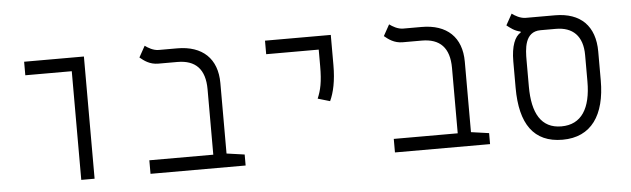

<svg xmlns="http://www.w3.org/2000/svg" viewBox="-43 -760 3016 917"><g transform="rotate(-5 1465.0 -301.5)"><path d="M314.5 0H378.4V-585.9H91.8V-521H314.5Z M1102.5 -52.7 1016.6 -64.9V-402.8C1016.6 -520 946.8 -585.9 825.7 -585.9H737.3C710.9 -585.9 686.5 -601.1 671.9 -611.8L642.1 -558.1C662.1 -541.5 688.5 -521 729.5 -521H820.8C907.7 -521 953.1 -475.1 953.1 -378.4V-64.9H646.5V0H1102.5Z M1531.2 -271C1549.8 -310.5 1562 -366.2 1562 -441.4V-585.9H1246.6V-521H1498.5V-441.4C1498.5 -366.2 1489.7 -327.6 1473.1 -288.1Z M2274.4 -52.7 2188.5 -64.9V-402.8C2188.5 -520 2118.7 -585.9 1997.6 -585.9H1909.2C1882.8 -585.9 1858.4 -601.1 1843.8 -611.8L1814 -558.1C1834 -541.5 1860.4 -521 1901.4 -521H1992.7C2079.6 -521 2125 -475.1 2125 -378.4V-64.9H1818.4V0H2274.4Z M2621.6 9.3C2759.8 9.3 2827.6 -91.3 2827.6 -257.3V-395.5C2827.6 -517.6 2759.8 -585.9 2636.7 -585.9H2497.1C2470.2 -585.9 2445.8 -601.1 2431.2 -611.8L2401.4 -558.1C2418.5 -544.9 2437.5 -528.8 2466.3 -522.9V-517.6C2438 -502.9 2419.4 -456.5 2419.4 -384.3V-257.3C2419.4 -84 2483.4 9.3 2621.6 9.3ZM2621.6 -54.7C2524.9 -54.7 2482.9 -129.4 2482.9 -257.8V-382.8C2482.9 -436 2484.4 -521 2562 -521H2635.3C2715.8 -521 2763.7 -476.1 2763.7 -384.3V-257.8C2763.7 -129.4 2718.3 -54.7 2621.6 -54.7Z"/></g></svg>

Font: Cascadia Code Light
Style: Regular
Weight: 300
Monospace: yes
Designer: Aaron Bell
Foundry: Saja Typeworks
Version: Version 2404.023